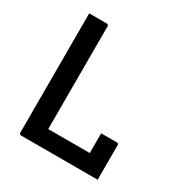

<svg xmlns="http://www.w3.org/2000/svg" viewBox="-162 -830 924 961"><g transform="rotate(30 300.0 -350.0)"><path d="M91 0Q80 0 80 -11V-700H181Q192 -700 192 -689V-96H432V-210H522Q533 -210 533 -199V0Z"/></g></svg>

Font: Recursive Mn Lnr St Med
Style: Regular
Weight: 500
Monospace: yes
Version: Version 1.079;hotconv 1.0.112;makeotfexe 2.5.65598; ttfautoh